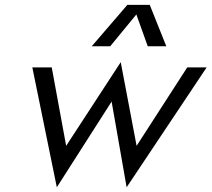

<svg xmlns="http://www.w3.org/2000/svg" viewBox="-20 -751 873 792"><path d="M113.3 -473.1H193.4L252.9 -149.4L478 -494.6L543.5 -149.4L752.4 -473.1H832.5L502.4 21.5L440.4 -332L214.4 21.5ZM505.4 -731H597.7L666 -560.1H589.4L542.5 -691.4L434.6 -560.1H358.4Z"/></svg>

Font: Glacial Indifference
Style: Italic
Weight: 400
Designer: Alfredo Marco Pradil
Foundry: Alfredo Marco Pradil
Version: Version 1.312